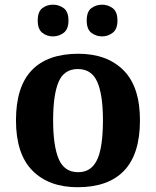

<svg xmlns="http://www.w3.org/2000/svg" viewBox="-20 -774 654 804"><path d="M304.9 10Q184.8 10 115.8 -59.6Q46.9 -129.2 46.9 -270.2Q46.9 -410.7 113 -479.8Q179.2 -548.9 308.1 -548.9Q428.2 -548.9 497.1 -479.8Q566.1 -410.7 566.1 -270.2Q566.1 -129.2 499.9 -59.6Q433.8 10 304.9 10ZM307 -53Q345.4 -53 368.4 -77.7Q391.5 -102.3 401.3 -150.9Q411.1 -199.6 411.1 -270.2Q411.1 -377.5 387.3 -431.2Q363.5 -484.9 305.9 -484.9Q248.4 -484.9 225.4 -431.2Q202.5 -377.5 202.5 -270.3Q202.5 -163.1 225.9 -108.1Q249.4 -53 307 -53ZM408 -621.6Q381.9 -621.6 362.5 -636.7Q343.1 -651.8 343.1 -688Q343.1 -725.2 362.5 -739.8Q381.9 -754.4 408 -754.4Q431.9 -754.4 451.8 -739.8Q471.8 -725.2 471.8 -688Q471.8 -651.8 451.8 -636.7Q431.9 -621.6 408 -621.6ZM201.8 -621.6Q176.3 -621.6 157.1 -636.7Q138 -651.8 138 -688Q138 -725.2 157.1 -739.8Q176.3 -754.4 201.8 -754.4Q226.8 -754.4 246.8 -739.8Q266.7 -725.2 266.7 -688Q266.7 -651.8 246.8 -636.7Q226.8 -621.6 201.8 -621.6Z"/></svg>

Font: Noto Serif Ethiopic
Style: Regular
Weight: 400
Designer: Monotype Design Team
Foundry: Monotype Imaging Inc.
Version: Version 2.102